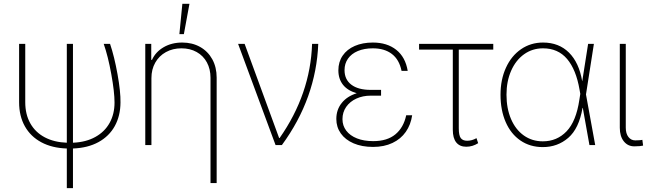

<svg xmlns="http://www.w3.org/2000/svg" viewBox="-20 -760 3390 1006"><path d="M112.3 -530.3V-224.6Q112.3 -160.6 138.9 -113.5Q165.5 -66.4 214.6 -40.5Q263.7 -14.6 330.1 -12.2V-530.3H362.3V-12.2Q430.7 -15.1 479.7 -42.5Q528.8 -69.8 554.4 -116.2Q580.1 -162.6 580.1 -222.7Q580.1 -277.8 563.2 -371.1Q546.4 -464.4 523.4 -530.3H556.6Q579.1 -463.9 595.7 -371.6Q612.3 -279.3 611.3 -222.7Q610.8 -152.8 581.5 -99.6Q552.2 -46.4 496.3 -15.6Q440.4 15.1 362.3 18.1V225.6H330.1V18.1Q252.9 15.6 196.8 -14.4Q140.6 -44.4 110.4 -98.1Q80.1 -151.9 80.1 -224.6V-530.3Z M773.4 0H741.2V-530.3H772.5V-446.3H776.4Q794.9 -487.8 837.2 -512.5Q879.4 -537.1 934.6 -537.1Q987.3 -537.1 1028.3 -514.2Q1069.3 -491.2 1092.3 -449.5Q1115.2 -407.7 1115.2 -353.5V199.2H1083V-352.5Q1083 -397.9 1064 -433.1Q1044.9 -468.3 1010.3 -487.5Q975.6 -506.8 930.7 -506.8Q885.3 -506.8 849.4 -487.1Q813.5 -467.3 793.5 -431.9Q773.4 -396.5 773.4 -350.6ZM935.5 -740.2H972.7L943.4 -581.1H919.9Z M1227.5 -530.3H1261.7L1442.4 -37.1H1445.3Q1606.4 -267.1 1615.2 -530.3H1647.5Q1642.1 -389.2 1594.5 -255.9Q1546.9 -122.6 1457 0H1423.8Z M1849.1 -271.5Q1801.3 -285.2 1777.1 -315.9Q1752.9 -346.7 1752.9 -391.6Q1752.9 -435.5 1775.4 -468.5Q1797.9 -501.5 1838.9 -519.3Q1879.9 -537.1 1933.6 -537.1Q2008.3 -537.1 2056.4 -498.8Q2104.5 -460.4 2116.2 -388.7H2084Q2071.8 -447.8 2033.2 -477.3Q1994.6 -506.8 1933.6 -506.8Q1888.7 -506.8 1855 -492.7Q1821.3 -478.5 1803.2 -452.6Q1785.2 -426.8 1785.2 -392.6Q1785.2 -343.3 1821 -316.2Q1856.9 -289.1 1921.9 -289.1H1976.6V-258.8H1921.9Q1880.9 -258.8 1847.2 -243.4Q1813.5 -228 1793.9 -200Q1774.4 -171.9 1774.4 -135.7Q1774.4 -101.6 1794.2 -75.4Q1814 -49.3 1850.3 -34.9Q1886.7 -20.5 1935.5 -20.5Q2008.8 -20.5 2051.8 -56.2Q2094.7 -91.8 2108.4 -156.2H2139.6Q2132.3 -106.4 2106.2 -69.1Q2080.1 -31.7 2036.4 -11Q1992.7 9.8 1934.6 9.8Q1876 9.8 1832.5 -9Q1789.1 -27.8 1765.6 -61Q1742.2 -94.2 1742.2 -136.7Q1742.2 -185.1 1770.3 -220.2Q1798.3 -255.4 1849.1 -271.5Z M2564.5 -500H2383.8V-87.9Q2383.8 -50.3 2394.3 -36.4Q2404.8 -22.5 2427.7 -22.5Q2452.6 -22.5 2476.6 -36.1L2485.4 -9.8Q2456.1 8.8 2422.9 8.8Q2388.7 8.8 2370.6 -13.7Q2352.5 -36.1 2352.5 -80.1V-500H2175.8V-530.3H2564.5Z M2602.5 -263.7Q2602.5 -342.8 2630.9 -405Q2659.2 -467.3 2710 -502.2Q2760.7 -537.1 2825.2 -537.1Q2908.2 -537.1 2961.2 -484.4Q3014.2 -431.6 3030.3 -335H3030.8L3061.5 -530.3H3091.8L3050.3 -265.1L3098.6 0H3068.4L3033.7 -194.3H3032.2Q3013.7 -86.4 2957.5 -37.8Q2901.4 10.7 2824.2 10.7Q2757.3 10.7 2707 -23.7Q2656.7 -58.1 2629.6 -120.4Q2602.5 -182.6 2602.5 -263.7ZM2824.2 -19.5Q2898.4 -19.5 2948.7 -72Q2999 -124.5 3015.6 -237.3L3020.5 -268.1L3016.6 -290Q2998.5 -395.5 2951.2 -451.2Q2903.8 -506.8 2825.2 -506.8Q2769.5 -506.8 2726.1 -475.8Q2682.6 -444.8 2658.2 -389.4Q2633.8 -334 2633.8 -263.7Q2633.8 -191.9 2657.5 -136.5Q2681.2 -81.1 2724.4 -50.3Q2767.6 -19.5 2824.2 -19.5Z M3258.8 -530.3V-90.8Q3258.8 -60.1 3272.7 -42.2Q3286.6 -24.4 3308.6 -24.4Q3322.3 -24.4 3333 -25.4Q3343.8 -26.4 3345.7 -27.3L3349.6 2.9Q3344.7 4.4 3332.5 5.6Q3320.3 6.8 3303.7 6.8Q3269.5 6.8 3248.5 -19.5Q3227.5 -45.9 3227.5 -90.8V-530.3Z"/></svg>

Font: Pretendard Std Thin
Style: Regular
Weight: 100
Designer: Base glyphs from Inter by Rasmus Andersson; Hangeul glyphs from Noto Sans CJK(Source Han Sans) by Jang Soo-young and Kan
Foundry: Kil Hyung-jin
Version: Version 1.309